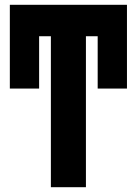

<svg xmlns="http://www.w3.org/2000/svg" viewBox="-20 -780 570 800"><path d="M192 0H338V-629H387V-411H509V-760H21V-411H143V-629H192Z"/></svg>

Font: Noto Sans Mono Condensed ExtraBold
Style: Regular
Weight: 800
Width: 3
Designer: Monotype Design Team
Foundry: Monotype Imaging Inc.
Version: Version 2.014